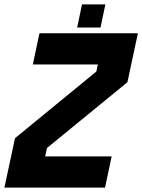

<svg xmlns="http://www.w3.org/2000/svg" viewBox="-42 -851 646 871"><path d="M72.5 -71H383H72.5L101 -203L469.5 -503.5L496.5 -629.5H191H496.5L469.5 -503.5L101 -203ZM-22 0 26 -224 395 -526.5 402 -558.5H107L137 -700H583.5L536 -478L171 -179.5L163 -141.5H464.5L434.5 0ZM308 -726 330 -831H436L414 -726ZM370 -771H369.5L372.5 -785H373Z"/></svg>

Font: Tourney Black
Style: Italic
Weight: 900
Italic angle: -12°
Version: Version 1.015